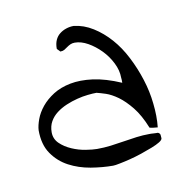

<svg xmlns="http://www.w3.org/2000/svg" viewBox="-45 -542 356 360"><g transform="rotate(-10 133.5 -362.5)"><path d="M17.8 -317.1Q18.3 -326.1 22.6 -337.8Q26.9 -349.5 35.9 -360.6Q45 -371.7 58.8 -380.5Q72.6 -389.2 91.4 -392.9Q110.2 -396.6 134.2 -393.5Q158.2 -390.3 187.7 -377.6Q187.7 -378.1 187.7 -382.9L187.3 -387.6Q187.3 -401.4 180.1 -415.7Q173 -430 161.8 -441.4Q150.6 -452.8 137.8 -460Q124.9 -467.2 113 -467.2Q108.3 -467.2 104.7 -465.6Q101.1 -464 97.8 -461.6Q94.5 -459.2 91.4 -457.3Q88.3 -455.5 84 -455.5Q83 -455.5 83 -456Q82.6 -456.6 82.1 -457.1Q81.1 -458.1 79.5 -459.7Q77.8 -461.3 77.8 -461.9Q77.8 -471.4 80.9 -478.3Q84 -485.2 89.5 -489.4Q94.9 -493.7 101.8 -496Q108.7 -498.4 116.4 -498.4Q135.4 -496.3 152.8 -485.4Q170.1 -474.6 184.7 -458.1Q199.2 -441.7 210.1 -420.2Q221.1 -398.8 228.4 -375.7Q235.8 -352.6 238.2 -329.3Q241 -304.9 238.7 -283.7Q238.2 -283.7 235.8 -284Q233.4 -284.3 230.6 -284.5Q227.7 -284.8 225.8 -285.3L223.4 -285.9Q213.4 -310.8 201.1 -326.1Q188.7 -341.5 176.6 -350.3Q164.4 -359 154 -362.5Q143.5 -365.9 136.8 -367.5Q129.7 -367.5 119.9 -366.4Q110.2 -365.4 99.7 -362.7Q89.2 -360.1 78.5 -355.6Q67.8 -351.1 59.5 -344.7Q51.1 -338.3 46.2 -329.6Q41.2 -320.8 41.2 -309.2Q41.2 -296.5 50.2 -287.7Q59.2 -279 72.1 -273.4Q84.9 -267.8 98.3 -265.7Q111.6 -263.6 119.7 -263.6Q133 -263.6 145.9 -265.2Q158.7 -266.8 171.3 -268.9Q183.9 -271 196.3 -272.6Q208.7 -274.2 221.1 -274.2Q222 -274.2 224.4 -274.2Q226.8 -274.2 229.4 -273.9Q232 -273.7 234.1 -273.7Q236.3 -273.7 237.2 -273.7Q241 -272.1 241.5 -268.9Q242 -265.7 242 -262.5Q242 -259.3 236.1 -255.6Q230.1 -251.9 220.6 -248.2Q211.1 -244.5 199.4 -240.5Q187.7 -236.6 177 -233.9Q166.3 -231.2 157 -229.4Q147.8 -227.5 144 -227.5Q124 -227.5 101.6 -231.2Q79.2 -235 60.7 -244.8Q42.1 -254.6 30 -272.1Q17.8 -289.6 17.8 -317.1Z"/></g></svg>

Font: Indie Flower
Style: Regular
Weight: 400
Designer: Kimberly Geswein
Foundry: Kimberly Geswein
Version: Version 1.001 2010